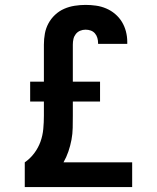

<svg xmlns="http://www.w3.org/2000/svg" viewBox="-20 -763 640 783"><path d="M81 0V-101Q103 -116 119.5 -138Q136 -160 145 -185Q154 -210 156.5 -237Q159 -264 159 -291V-349H103V-430H159V-581Q159 -604 163 -626Q167 -648 177.5 -667.5Q188 -687 204.5 -702.5Q221 -718 241.5 -727Q262 -736 284.5 -739.5Q307 -743 329 -743Q350 -743 371.5 -740Q393 -737 413 -728.5Q433 -720 449.5 -706Q466 -692 477 -674Q488 -656 493.5 -635Q499 -614 499 -592Q499 -590 499 -588Q499 -586 499 -584H380Q380 -584 380 -585Q380 -586 380 -587Q380 -598 377 -608.5Q374 -619 367 -627Q360 -635 350 -638.5Q340 -642 329 -642Q317 -642 306.5 -637.5Q296 -633 289 -624Q282 -615 279.5 -604Q277 -593 277 -581V-430H388V-349H277V-291Q277 -266 276.5 -241.5Q276 -217 271.5 -193Q267 -169 259 -145.5Q251 -122 239 -101H519V0Z"/></svg>

Font: Zed Sans Extended
Style: Bold
Weight: 700
Width: 7
Designer: Belleve Invis
Foundry: Belleve Invis
Version: Version 1.0.0; ttfautohint (v1.8.4)